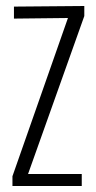

<svg xmlns="http://www.w3.org/2000/svg" viewBox="-20 -620 319 640"><path d="M21.5 0V-32.5L206.5 -560L26.5 -558V-598L261 -600V-566.5L73.5 -40H252.5V0Z"/></svg>

Font: Big Shoulders Text Thin ExtraLight
Style: Regular
Weight: 250
Version: Version 2.002